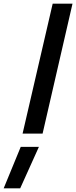

<svg xmlns="http://www.w3.org/2000/svg" viewBox="-62 -728 415 1046"><path d="M51 72H150L48 298H-42ZM61 0 225 -708H333L170 0Z"/></svg>

Font: Titillium Web SemiBold
Style: Italic
Weight: 600
Italic angle: -13°
Version: Version 1.002;PS 57.000;hotconv 1.0.70;makeotf.lib2.5.55311